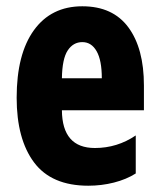

<svg xmlns="http://www.w3.org/2000/svg" viewBox="-20 -581 508 611"><path d="M261 10Q144 10 88.5 -64Q33 -138 33 -270Q33 -409 88 -485Q143 -561 242 -561Q339 -561 388.5 -494Q438 -427 438 -309V-230H177Q178 -110 282 -110Q353 -110 412 -150V-29Q382 -10 342.5 0Q303 10 261 10ZM177 -332H304Q304 -389 287.5 -418Q271 -447 242 -447Q213 -447 195.5 -420.5Q178 -394 177 -332Z"/></svg>

Font: Noto Sans ExtraCondensed ExtraBold
Style: Regular
Weight: 800
Width: 2
Designer: Monotype Design Team
Foundry: Monotype Imaging Inc.
Version: Version 2.013; ttfautohint (v1.8.4.7-5d5b)